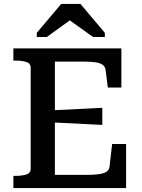

<svg xmlns="http://www.w3.org/2000/svg" viewBox="-20 -956 722 976"><path d="M621 -224V0H48V-62H59Q92 -62 114 -69Q136 -76 136 -98V-612Q136 -634 114 -641Q92 -648 59 -648H48V-710H597V-511H528L517 -599Q515 -617 502 -626.5Q489 -636 464 -639.5Q439 -643 399 -643H259V-67H415Q447 -67 469.5 -69Q492 -71 506.5 -76Q521 -81 528.5 -89.5Q536 -98 537 -111L550 -224ZM236 -395Q281 -397 324.5 -399Q368 -401 412 -403.5Q456 -406 500 -408V-321Q456 -323 412.5 -325.5Q369 -328 325 -330Q281 -332 236 -334ZM389 -936H291L167 -789V-768H218L370 -878L302 -876L453 -768H513V-789Z"/></svg>

Font: Roboto Serif 20pt Medium
Style: Regular
Weight: 500
Version: Version 1.008